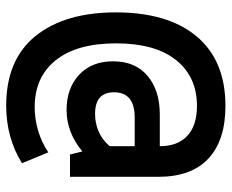

<svg xmlns="http://www.w3.org/2000/svg" viewBox="-84 -618 748 620"><g transform="rotate(90 290.0 -308.0)"><path d="M321 46Q173 46 96.5 -48.5Q20 -143 20 -308Q20 -477 98 -569.5Q176 -662 322 -662Q433 -662 492 -607Q551 -552 551 -445V-160H479L469 -200Q408 -149 335 -149Q265 -149 221.5 -189.5Q178 -230 178 -299Q178 -371 225 -410.5Q272 -450 349 -450H452V-451Q452 -508 418.5 -539Q385 -570 322 -570Q228 -570 174 -502.5Q120 -435 120 -309Q120 -182 174.5 -114Q229 -46 326 -46Q364 -46 401.5 -57Q439 -68 472 -90L507 -5Q425 46 321 46ZM348 -241Q377 -241 403.5 -252Q430 -263 452 -288V-369H360Q278 -369 278 -302Q278 -241 348 -241Z"/></g></svg>

Font: Sometype Mono
Style: Bold
Weight: 700
Monospace: yes
Designer: Ryoichi Tsunekawa
Foundry: Dharma Type
Version: Version 1.000; ttfautohint (v1.8.3)